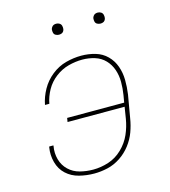

<svg xmlns="http://www.w3.org/2000/svg" viewBox="-108 -799 792 894"><g transform="rotate(-15 288.0 -352.0)"><path d="M237 8Q269 8 301.5 0.5Q334 -7 363.5 -26.5Q393 -46 414.5 -74Q436 -102 447.5 -133.5Q459 -165 464 -197L483 -307Q488 -342 487.5 -376.5Q487 -411 476 -442Q465 -473 442 -496Q419 -519 386.5 -528.5Q354 -538 319 -538Q282 -538 244.5 -528Q207 -518 175 -492.5Q143 -467 123.5 -432Q104 -397 97 -360H118Q124 -393 141.5 -424.5Q159 -456 188.5 -478.5Q218 -501 252 -510Q286 -519 319 -519Q350 -519 379 -510Q408 -501 428 -480Q448 -459 457.5 -431Q467 -403 467 -372Q467 -341 462 -310L456 -275H181L178 -256H453L444 -200Q438 -163 422.5 -127.5Q407 -92 377.5 -63.5Q348 -35 311 -23Q274 -11 237 -11Q204 -11 173 -19Q142 -27 119.5 -48.5Q97 -70 88.5 -101Q80 -132 86 -165Q86 -166 86 -168H66L65 -164Q59 -128 68.5 -92.5Q78 -57 103.5 -33.5Q129 -10 164.5 -1Q200 8 237 8ZM445 -659Q451 -659 457 -661Q463 -663 466.5 -668Q470 -673 471 -679Q472 -687 470 -695Q468 -703 461 -707.5Q454 -712 445 -712Q439 -712 433.5 -710Q428 -708 424 -702.5Q420 -697 419 -692Q418 -683 420 -675Q422 -667 429.5 -663Q437 -659 445 -659ZM245 -659Q251 -659 257 -661Q263 -663 266.5 -668Q270 -673 271 -679Q272 -687 270 -695Q268 -703 261 -707.5Q254 -712 245 -712Q239 -712 233.5 -710Q228 -708 224 -702.5Q220 -697 219 -692Q218 -683 220 -675Q222 -667 229.5 -663Q237 -659 245 -659Z"/></g></svg>

Font: Iosevka Sparkle Thin Oblique
Style: Regular
Weight: 100
Italic angle: -9°
Designer: Belleve Invis
Foundry: Belleve Invis
Version: Version 4.5.0; ttfautohint (v1.8.3)